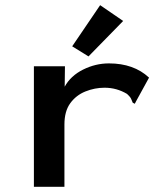

<svg xmlns="http://www.w3.org/2000/svg" viewBox="-20 -721 640 742"><path d="M111 -465H231L230 -386Q253 -428 301 -452Q349 -476 401 -476Q497 -476 556 -421L505 -328L501 -320L493 -324Q490 -332 486.5 -339.5Q483 -347 471 -358Q431 -382 384 -382Q346 -382 310 -367.5Q274 -353 251.5 -322Q229 -291 229 -240V1H111ZM322 -503 259 -542 367 -701 456 -640Z"/></svg>

Font: Inconsolata Expanded Bold
Style: Regular
Weight: 700
Width: 7
Monospace: yes
Designer: Raph Levien, Cyreal, Brenton Simpson
Foundry: Raph Levien, Cyreal, Google
Version: Version 3.001; ttfautohint (v1.8.2.53-6de2)